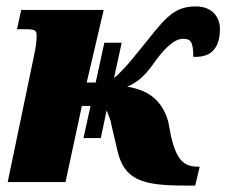

<svg xmlns="http://www.w3.org/2000/svg" viewBox="-20 -567 705 598"><path d="M240 -137H294L312 -223C316 -213 325 -194 327 -178L345 -101C366 -4 426 11 559 11H588L602 -48H594C550 -48 529 -74 513 -141L504 -188C483 -262 433 -288 376 -297C405 -309 428 -327 456 -366C486 -409 520 -446 549 -446C572 -446 582 -441 582 -390C643 -387 665 -423 665 -478C665 -510 644 -547 590 -547C516 -547 491 -505 413 -409C378 -365 354 -339 335 -324L359 -434H305L278 -310H250L303 -536H46L33 -476H58C91 -476 94 -472 94 -455C94 -438 92 -421 85 -389L4 0H184L235 -237H262Z"/></svg>

Font: Noto Serif SemiCondensed Black
Style: Italic
Weight: 900
Width: 4
Italic angle: -12°
Designer: Monotype Design Team
Foundry: Monotype Imaging Inc.
Version: Version 2.014